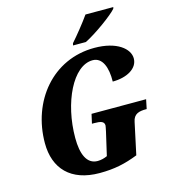

<svg xmlns="http://www.w3.org/2000/svg" viewBox="-134 -1036 1015 1152"><g transform="rotate(-15 374.0 -460.5)"><path d="M385 -771H465C535 -806 648 -889 675 -921L678 -931H505C475 -888 422 -822 388 -784ZM342 10C435 10 502 -5 581 -36L623 -232C632 -281 667 -288 709 -288H713L725 -346H386L373 -288H387C426 -288 449 -283 449 -257C449 -253 446 -240 442 -220L409 -77C392 -69 370 -63 349 -63C281 -63 254 -132 254 -231C254 -450 352 -655 475 -655C536 -655 561 -587 559 -500C647 -500 717 -539 717 -602C717 -662 644 -724 504 -724C244 -724 70 -508 70 -248C70 -90 163 10 342 10Z"/></g></svg>

Font: Noto Serif Condensed Black
Style: Italic
Weight: 900
Width: 3
Italic angle: -12°
Designer: Monotype Design Team
Foundry: Monotype Imaging Inc.
Version: Version 2.013